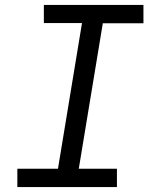

<svg xmlns="http://www.w3.org/2000/svg" viewBox="-20 -755 640 775"><path d="M50 0V-74H214L311 -662H157V-735H559V-661H395L298 -74H452V0Z"/></svg>

Font: Iosevka Curly Extended
Style: Italic
Weight: 400
Width: 7
Italic angle: -9°
Monospace: yes
Designer: Belleve Invis
Foundry: Belleve Invis
Version: Version 11.1.0; ttfautohint (v1.8.3)